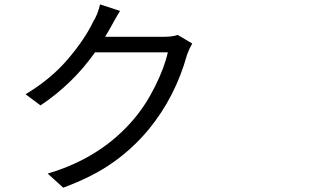

<svg xmlns="http://www.w3.org/2000/svg" viewBox="-20 -827 1540 891"><path d="M804.7 -665 872.1 -625Q858.4 -601.6 847.7 -572.3Q793.9 -377.9 670.9 -227.5Q598.6 -139.6 503.9 -72.8Q409.2 -5.9 273.4 43.9L201.2 -21.5Q447.3 -93.8 599.6 -272.5Q656.2 -338.9 699.7 -426.3Q743.2 -513.7 758.8 -584H420.9Q317.4 -437.5 168 -337.9L98.6 -389.6Q214.8 -459 293.9 -551.3Q373 -643.6 413.1 -727.5Q433.6 -759.8 444.3 -806.6L537.1 -776.4Q522.5 -752.9 501.5 -714.8Q480.5 -676.8 467.8 -656.2H740.2Q781.2 -656.2 804.7 -665Z"/></svg>

Font: Bpmf Zihi Sans Regular
Style: Regular
Weight: 400
Foundry: But Ko
Version: Version 1.320